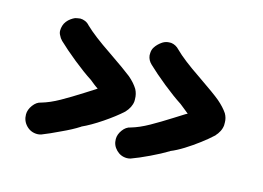

<svg xmlns="http://www.w3.org/2000/svg" viewBox="-63 -697 841 614"><g transform="rotate(15 357.5 -390.5)"><path d="M649.4 -335.9H648.4L649.4 -336.9ZM97.7 -502.9Q90.8 -509.8 86.9 -518.6Q83 -525.4 83 -533.2Q83 -541 85.4 -549.3Q87.9 -557.6 93.3 -564.5Q98.6 -571.3 105.5 -576.2Q112.3 -581.1 119.1 -584Q127 -585.9 135.7 -586.9Q143.6 -586.9 151.9 -583.5Q160.2 -580.1 167 -572.3Q195.3 -544.9 254.9 -504.9Q313.5 -464.8 333 -449.2Q352.5 -432.6 363.3 -415Q371.1 -400.4 371.1 -382.8V-376Q369.1 -355.5 351.6 -336.9Q328.1 -315.4 292 -291Q255.9 -266.6 227.5 -253.9V-252.9H226.6Q204.1 -238.3 169.9 -222.7Q135.7 -206.1 110.4 -196.3Q103.5 -194.3 97.7 -194.3Q76.2 -194.3 61.5 -209.5Q46.9 -224.6 46.9 -246.1Q46.9 -261.7 58.1 -276.9Q69.3 -292 84 -294.9Q111.3 -302.7 142.6 -320.3Q173.8 -337.9 209 -360.4Q226.6 -372.1 241.2 -380.9L247.1 -384.8L241.2 -388.7L233.4 -394.5Q221.7 -404.3 218.8 -406.2Q191.4 -423.8 156.2 -452.1Q121.1 -480.5 97.7 -502.9ZM394.5 -502.9Q381.8 -514.6 379.9 -530.3V-536.1Q379.9 -548.8 385.7 -557.6Q393.6 -570.3 408.2 -580.1Q418.9 -586.9 431.6 -586.9H436.5Q452.1 -585 463.9 -572.3Q491.2 -544.9 550.8 -504.9Q609.4 -464.8 627.9 -449.2Q648.4 -431.6 660.2 -414.1Q668 -400.4 668 -385.7V-376Q666 -355.5 648.4 -336.9Q632.8 -322.3 610.8 -305.7Q588.9 -289.1 565.4 -274.4Q542 -259.8 522.5 -252V-251H521.5Q499 -237.3 465.3 -221.2Q431.6 -205.1 407.2 -196.3Q401.4 -194.3 394.5 -194.3Q374 -194.3 359.4 -209Q344.7 -223.6 344.7 -244.1Q344.7 -259.8 355.5 -274.4Q366.2 -289.1 380.9 -292Q408.2 -299.8 439.5 -317.4Q470.7 -335 505.9 -357.4Q525.4 -370.1 540 -378.9L545.9 -381.8L540 -386.7L530.3 -394.5Q518.6 -404.3 515.6 -406.2Q488.3 -423.8 453.1 -452.1Q418 -480.5 394.5 -502.9Z"/></g></svg>

Font: sage sans
Style: Regular
Weight: 400
Version: Version 001.032